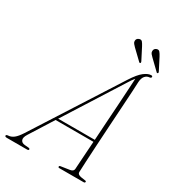

<svg xmlns="http://www.w3.org/2000/svg" viewBox="-246 -963 969 1074"><g transform="rotate(30 238.5 -425.5)"><path d="M59.5 -71.5Q43.5 -46 50 -31.5Q56.5 -17 76 -15.5L100 -13.5Q110.5 -12.5 110 -6.5Q110 0 99 0H-30.5Q-44 0 -44 -7.5Q-44 -14 -30 -15Q-12 -16 4.5 -28.8Q21 -41.5 41 -72.5L390.5 -618.5Q422.5 -668.5 448 -688Q473.5 -707.5 493.5 -707.5Q502 -707.5 502 -701Q502 -693 491 -692Q474.5 -691 463.2 -678Q452 -665 450 -640Q449.5 -620.5 446.8 -574.8Q444 -529 440.2 -468Q436.5 -407 432.2 -340.8Q428 -274.5 424.5 -213Q421 -151.5 418.5 -105Q416 -58.5 415.5 -38Q415 -27.5 424.5 -22Q434 -16.5 466 -13Q474 -12.5 474 -7Q473.5 0 465 0H307.5Q300 0 300.5 -6.5Q300.5 -11.5 306.5 -12.5L365.5 -21.5Q386 -25 387.5 -40.5Q388.5 -61.5 392 -110.8Q395.5 -160 399.5 -223H155ZM399.5 -608 164 -236.5H400.5Q404 -293.5 408 -354.8Q412 -416 415.8 -473.2Q419.5 -530.5 422 -575.5Q424.5 -620.5 426 -645.5Q420 -638.5 413 -628.8Q406 -619 399.5 -608ZM368.5 -820.5 406.5 -746.5Q409.5 -740.5 407 -736.5Q402 -733 398 -737.5L336 -797Q329 -804.5 323.2 -811Q317.5 -817.5 317 -826.5Q316.5 -844 334.5 -849.5Q346.5 -853 353.5 -844.5Q360.5 -836 368.5 -820.5ZM481.5 -820.5 519.5 -746.5Q523 -740 520 -736.5Q515.5 -732 511 -737L449 -797Q441.5 -804 436 -810.8Q430.5 -817.5 430.5 -826Q429.5 -843.5 447 -849.5Q459 -853 466.2 -844.5Q473.5 -836 481.5 -820.5Z"/></g></svg>

Font: Fraunces 144pt Soft Thin
Style: Italic
Weight: 100
Italic angle: -16°
Version: Version 1.000;[0bf87f6ff]